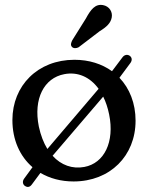

<svg xmlns="http://www.w3.org/2000/svg" viewBox="-20 -720 596 774"><path d="M381.5 -594C410 -611.5 426.5 -627 430.5 -650C434.5 -672.5 420.5 -695 395 -699.5C364 -705 346 -682 326 -645L271.5 -558C266.5 -548 263 -538 270.5 -530.5C277 -524 288.5 -525 297 -529.5ZM506 -466.5C513.5 -477 512.5 -488.5 502.5 -495.5C493 -501.5 481 -499.5 473 -488L431.5 -433C390.5 -462.5 339 -479 280 -479C132.5 -479 30 -375 30 -236C30 -156.5 60 -90 111 -46L77 0.5C69.5 11 71.5 23.5 80.5 29.5C91 36.5 100.5 34.5 108.5 23.5L143 -23C180.5 -1 225.5 11.5 276.5 11.5C424 11.5 526.5 -92 526.5 -233.5C526.5 -303.5 502.5 -363.5 461.5 -406.5ZM239 -421C293 -431.5 342.5 -410 377.5 -362L171 -119.5C156 -144 144 -174.5 136.5 -210C114 -322 157.5 -405.5 239 -421ZM320 -47C272 -38 226.5 -54 192 -92L396 -330.5C406.5 -309.5 414.5 -285.5 420 -258.5C442.5 -148 400.5 -62 320 -47Z"/></svg>

Font: dr Title
Style: Regular
Weight: 400
Version: Version 1.000;hotconv 1.0.109;makeotfexe 2.5.65596